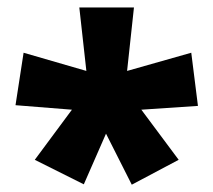

<svg xmlns="http://www.w3.org/2000/svg" viewBox="-20 -780 577 520"><path d="M342.8 -759.8 324.2 -587.9 498 -637.2 516.1 -493.2 362.8 -482.9 463.9 -347.2 336.9 -279.8 267.1 -418 207 -280.8 74.2 -347.2 174.8 -482.9 22 -495.1 43.9 -637.2 213.9 -587.9 194.8 -759.8Z"/></svg>

Font: OpenSansExtrabold
Style: Regular
Weight: 800
Foundry: Ascender Corporation
Version: Version 1.10